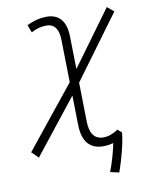

<svg xmlns="http://www.w3.org/2000/svg" viewBox="-93 -771 773 996"><g transform="rotate(-10 293.0 -272.5)"><path d="M453.6 158.2C476.6 93.8 500 5.4 503.4 -43.9L482.4 -62.5C456.5 -44.4 429.7 -35.2 404.8 -35.2C358.4 -35.2 334 -67.9 333 -130.9L329.1 -336.9L573.2 -668.9L538.6 -698.2L327.6 -409.2L324.2 -581.5C322.8 -661.1 287.6 -703.1 222.2 -703.1C193.8 -703.1 157.7 -696.8 117.2 -676.8L132.8 -636.7C158.7 -650.9 186 -658.2 212.9 -658.2C254.4 -658.2 276.4 -628.9 277.3 -572.3L281.7 -347.7L21.5 -24.4L56.2 9.8L283.2 -277.3L286.1 -121.6C287.6 -35.2 325.2 9.8 395.5 9.8C413.1 9.8 431.2 7.8 449.2 2.4C440.9 44.4 427.2 94.2 407.2 147.9Z"/></g></svg>

Font: Cascadia Code PL ExtraLight
Style: Italic
Weight: 200
Italic angle: -10°
Monospace: yes
Designer: Aaron Bell
Foundry: Saja Typeworks
Version: Version 2404.023